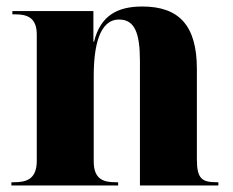

<svg xmlns="http://www.w3.org/2000/svg" viewBox="-20 -570 716 590"><path d="M15 0H343V-10H335C298 -10 268 -19 268 -74V-336C268 -430 286 -510 346 -510C394 -510 410 -468 410 -383V0H651V-10H647C602 -10 585 -19 585 -80V-358C585 -493 529 -550 417 -550C342 -550 289 -523 269 -442H267V-536H18V-526H26C62 -526 93 -517 93 -464V-76C93 -19 61 -10 23 -10H15Z"/></svg>

Font: Noto Serif Display ExtraBold
Style: Regular
Weight: 800
Designer: Monotype Design Team
Foundry: Monotype Imaging Inc.
Version: Version 2.009